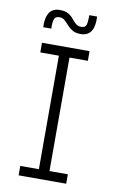

<svg xmlns="http://www.w3.org/2000/svg" viewBox="-82 -757 488 803"><g transform="rotate(10 161.5 -355.5)"><path d="M135 -18V-545H180V-18ZM56 0V-40H258V0ZM56 -522V-563H258V-522ZM50 -628Q49 -644 51 -658.5Q53 -673 59 -685Q65 -697 76.5 -704Q88 -711 107 -711Q129 -711 142.5 -703Q156 -695 164.5 -684Q173 -673 182.5 -665Q192 -657 206 -657Q224 -657 227.5 -671Q231 -685 231 -711H264Q265 -695 263 -679.5Q261 -664 255 -652.5Q249 -641 237.5 -634Q226 -627 208 -627Q186 -627 172.5 -635.5Q159 -644 150 -654.5Q141 -665 132 -673Q123 -681 109 -681Q92 -681 87.5 -667Q83 -653 84 -628Z"/></g></svg>

Font: Darker Grotesque
Style: Regular
Weight: 400
Designer: Gabriel Lam
Foundry: TypeRant
Version: Version 1.000;gftools[0.9.28]